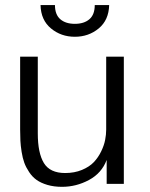

<svg xmlns="http://www.w3.org/2000/svg" viewBox="-20 -722 590 754"><path d="M59.1 0ZM397 -212.9V-499.5H466.3V0H398.9V-93.8Q379.4 -42 329.3 -15.1Q279.3 11.7 223.6 11.7Q191.9 11.7 166.3 4.2Q140.6 -3.4 123.8 -15.4Q106.9 -27.3 94.5 -46.1Q82 -64.9 75.4 -83Q68.8 -101.1 64.9 -125.7Q61 -150.4 60.1 -169.2Q59.1 -188 59.1 -212.9V-499.5H128.4V-198.2Q128.4 -121.1 152.3 -81.8Q176.3 -42.5 235.8 -42.5Q272.5 -42.5 301.8 -54.7Q331.1 -66.9 348.4 -85.2Q365.7 -103.5 377.2 -127.2Q388.7 -150.9 392.8 -172.1Q397 -193.4 397 -212.9ZM139.2 -702.1H195.8Q195.8 -664.6 216.8 -646.5Q237.8 -628.4 273.9 -628.4Q310.1 -628.4 331.1 -646.5Q352.1 -664.6 352.1 -702.1H408.7Q407.2 -643.1 367.7 -610.4Q328.1 -577.6 273.9 -577.6Q219.7 -577.6 180.2 -610.4Q140.6 -643.1 139.2 -702.1Z"/></svg>

Font: Pontano Sans
Style: Regular
Weight: 400
Foundry: vernon adams
Version: 1.0